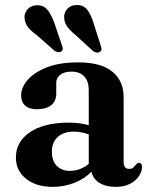

<svg xmlns="http://www.w3.org/2000/svg" viewBox="-20 -735 604 768"><path d="M43.5 -105Q43.5 -167.5 99.5 -206Q155.5 -244.5 256 -244.5Q278.5 -244.5 298.5 -241.8Q318.5 -239 335 -234V-374.5Q335 -410 317 -429.2Q299 -448.5 266.5 -448.5Q237 -448.5 221 -435.8Q205 -423 205 -405V-361Q205 -330.5 184.8 -314.2Q164.5 -298 128 -298Q96.5 -298 80.5 -312.8Q64.5 -327.5 64.5 -353.5Q64.5 -385 90.5 -415.2Q116.5 -445.5 167.2 -465.5Q218 -485.5 292.5 -485.5Q384.5 -485.5 429.5 -448.2Q474.5 -411 474.5 -347.5V-87.5Q474.5 -59.5 496.5 -59.5Q508 -59.5 513.2 -64.8Q518.5 -70 522.5 -75Q525.5 -78.5 528.5 -81Q531.5 -83.5 536 -83.5Q548 -83.5 548 -66.5Q548 -49.5 536.2 -31.2Q524.5 -13 501 -0.2Q477.5 12.5 443 12.5Q403.5 12.5 377.8 -3.5Q352 -19.5 346 -48Q317 -19 276.2 -3.2Q235.5 12.5 191 12.5Q125 12.5 84.2 -20Q43.5 -52.5 43.5 -105ZM187.5 -128.5Q187.5 -91 207.5 -71.2Q227.5 -51.5 259 -51.5Q301 -51.5 335 -79.5V-197.5Q321 -202.5 306.5 -205.5Q292 -208.5 276 -208.5Q234.5 -208.5 211 -187.2Q187.5 -166 187.5 -128.5ZM353.5 -645 383 -552.5Q386 -544.5 386 -538.2Q386 -532 380 -528Q374.5 -523.5 366.8 -524.8Q359 -526 352.5 -530.5L281 -596Q259.5 -613 248.2 -629.5Q237 -646 236.5 -666.5Q236 -685.5 250 -700.2Q264 -715 287 -715Q314 -715 329 -695.8Q344 -676.5 353.5 -645ZM196 -647 227.5 -554.5Q230.5 -547 231 -540.8Q231.5 -534.5 226 -530Q221 -525.5 213.2 -526.5Q205.5 -527.5 198.5 -531.5L126.5 -595Q103.5 -611 91.5 -627Q79.5 -643 78 -664Q77 -682.5 90.2 -697.8Q103.5 -713 127 -714Q153.5 -715 169 -696.5Q184.5 -678 196 -647Z"/></svg>

Font: Fraunces 9pt S000 SemiBold
Style: Regular
Weight: 600
Version: Version 1.000; ttfautohint (v1.8.3)